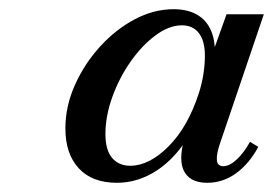

<svg xmlns="http://www.w3.org/2000/svg" viewBox="-20 -742 593 417"><path d="M234 -345Q180 -345 151 -376.5Q122 -408 122 -463Q122 -511 142.5 -557Q163 -603 197 -640.5Q231 -678 272.5 -700Q314 -722 357 -722Q390 -722 411.5 -708Q433 -694 441.5 -667Q450 -640 445 -602H433L472 -711H553L458 -431Q450 -408 451 -394.5Q452 -381 465 -381Q478 -381 493.5 -395Q509 -409 523 -434L541 -423Q521 -386 492.5 -365.5Q464 -345 430 -345Q390 -345 378 -374Q366 -403 387 -462L392 -450Q362 -399 321 -372Q280 -345 234 -345ZM263 -382Q304 -382 346 -424Q388 -466 412 -540Q419 -562 422 -582.5Q425 -603 425 -621Q425 -653 412 -670Q399 -687 375 -687Q347 -687 317.5 -665Q288 -643 263.5 -608Q239 -573 224 -531.5Q209 -490 209 -451Q209 -416 223.5 -399Q238 -382 263 -382Z"/></svg>

Font: Baskervville Medium
Style: Italic
Weight: 500
Italic angle: -18°
Version: Version 1.100